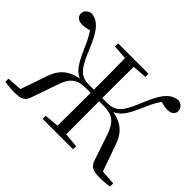

<svg xmlns="http://www.w3.org/2000/svg" viewBox="-146 -1022 1309 1309"><g transform="rotate(45 508.5 -368.0)"><path d="M206 -57 267 -232C297 -326 338 -357 422 -357H468C468 -239 468 -137 466 -39L362 -30V0H655V-30L550 -39C549 -138 549 -239 549 -357H595C678 -357 720 -326 751 -232L810 -57C825 -5 851 9 921 9C957 9 988 5 1013 0V-29L906 -37L839 -227C815 -301 770 -355 670 -374C717 -393 746 -433 790 -533C813 -589 830 -622 854 -656C880 -649 901 -644 921 -645C960 -645 979 -666 979 -692C979 -717 961 -738 929 -745C860 -738 818 -694 759 -546C704 -411 669 -388 591 -388H549C549 -498 549 -596 550 -690L655 -698V-728H362V-698L466 -690C468 -595 468 -497 468 -388H426C349 -388 314 -411 258 -546C199 -694 157 -738 89 -745C55 -738 38 -717 38 -692C38 -666 58 -645 96 -645C116 -644 138 -648 163 -656C186 -622 203 -589 227 -533C271 -433 300 -393 347 -374C246 -355 201 -301 177 -227L111 -37L3 -29V0C29 5 60 9 96 9C166 9 191 -5 206 -57Z"/></g></svg>

Font: Noto Serif CJK KR
Style: Regular
Weight: 400
Designer: Ryoko NISHIZUKA 西塚涼子 (kana & ideographs); Frank Grießhammer (Latin, Greek & Cyrillic); Wenlong ZHANG 张文龙 (bopomofo); San
Foundry: Adobe
Version: Version 2.001;hotconv 1.1.0;makeotfexe 2.6.0